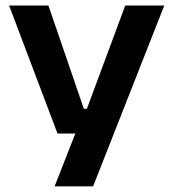

<svg xmlns="http://www.w3.org/2000/svg" viewBox="-20 -505 628 696"><path d="M356.5 -110.5 280 -70.5 434 -485H575.5L317.5 170.5H178L275 -77L334.5 -21H188.5L13 -485H155.5L284 -110.5Z"/></svg>

Font: AnekLatin_SemiExpandedSemiBold
Style: Regular
Weight: 600
Width: 6
Designer: Yesha Goshar
Foundry: Ek Type
Version: Version 1.003